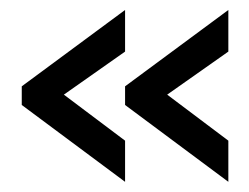

<svg xmlns="http://www.w3.org/2000/svg" viewBox="-20 -474 496 383"><path d="M23.4 -264.6V-301.8L229.5 -454.1V-371.1L107.4 -285.2L229.5 -193.4V-111.3ZM229.5 -264.6V-301.8L435.5 -454.1V-371.1L313.5 -285.2L435.5 -193.4V-111.3Z"/></svg>

Font: Post No Bills Jaffna SemiBold
Style: Regular
Weight: 600
Designer: Kosala Senevirathne, Siva Puranthara, Lasantha Premarathna, Tharique Azeez
Foundry: Mooniak
Version: Version 1.220 ; ttfautohint (v1.6)